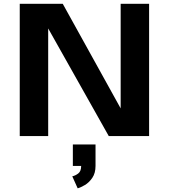

<svg xmlns="http://www.w3.org/2000/svg" viewBox="-20 -720 915 1016"><path d="M84.5 0V-700H312L618.5 -146.5V-700H769V0H555.5L235 -569.5V0ZM365.5 158V44.5H485.5V158Q485.5 196 468.5 221Q451.5 246 429 259.2Q406.5 272.5 391 276.5L362.5 213Q379 209.5 394.2 197.8Q409.5 186 409.5 158Z"/></svg>

Font: Trispace SemiExpanded SemiBold
Style: Regular
Weight: 600
Width: 6
Designer: Tyler Finck
Foundry: Etcetera Type Company
Version: Version 1.210; ttfautohint (v1.8.3)